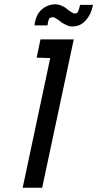

<svg xmlns="http://www.w3.org/2000/svg" viewBox="-20 -886 459 906"><path d="M358 -863 355 -852Q353 -842 348.5 -832Q344 -822 333 -822Q327 -822 319 -827.5Q311 -833 306 -836Q297 -843 290.5 -848Q284 -853 275 -857Q260 -865 242 -865.5Q224 -866 206 -859Q188 -852 175 -839.5Q162 -827 154.5 -811Q147 -795 144 -777L143 -766H204L206 -777Q207 -786 210.5 -794.5Q214 -803 224 -804Q230 -806 237 -803Q244 -800 250 -795Q256 -792 264.5 -785Q273 -778 279 -775Q288 -770 298 -765.5Q308 -761 320 -761Q359 -761 384 -789Q409 -817 416 -852L419 -863ZM153 -614 217 -612 87 0H179L328 -700H171Z"/></svg>

Font: Advent Pro SemiBold
Style: Italic
Weight: 600
Italic angle: -12°
Version: Version 3.000